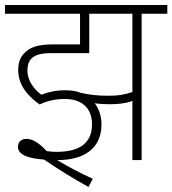

<svg xmlns="http://www.w3.org/2000/svg" viewBox="-20 -642 691 770"><path d="M241 -245C302 -245 349 -214 349 -143C349 -69 300 -33 207 -33C194 -33 181 -34 167 -36C138 -68 111 -85 87 -85C64 -85 52 -72 52 -53C52 -18 102 -6 157 -2C209 34 270 72 335 108L352 75C301 52 251 25 209 0H212C317 0 387 -47 387 -143C387 -176 377 -205 360 -228C380 -225 400 -224 418 -224C454 -224 482 -227 511 -237V0H548V-587H651V-622H0V-587H301V-464H196C126 -464 97 -451 75 -426C60 -410 53 -389 53 -361C53 -298 96 -253 139 -223C172 -239 205 -245 241 -245ZM416 -258C370 -258 336 -262 303 -270C285 -277 265 -280 243 -280C204 -280 173 -273 146 -262C120 -281 90 -316 90 -358C90 -378 94 -394 104 -405C120 -422 142 -429 189 -429H338V-587H511V-273C479 -262 453 -258 416 -258Z"/></svg>

Font: Noto Sans Devanagari UI SemiCondensed ExtraLight
Style: Regular
Weight: 200
Width: 4
Designer: Jelle Bosma - Monotype Design Team
Foundry: Monotype Imaging Inc.
Version: Version 2.004